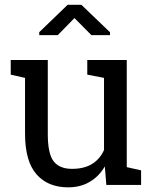

<svg xmlns="http://www.w3.org/2000/svg" viewBox="-20 -782 648 812"><path d="M268.6 10.3Q182.6 10.3 134.3 -44.9Q85.9 -100.1 85.9 -216.8V-452.6L25.4 -466.3V-528.3H182.1V-215.8Q182.1 -131.3 207 -99.6Q231.9 -67.9 284.7 -67.9Q335.9 -67.9 369.4 -88.6Q402.8 -109.4 419.9 -147.5V-452.6L349.1 -466.3V-528.3H516.1V-75.2L576.7 -61.5V0H429.7L423.3 -78.1Q398.4 -35.6 359.1 -12.7Q319.8 10.3 268.6 10.3ZM146 -633.3V-646L266.1 -761.7H324.2L445.3 -645.5V-633.3H366.7L294.9 -705.6L224.1 -633.3Z"/></svg>

Font: Roboto Slab
Style: Regular
Weight: 400
Designer: Google
Version: Version 2.000; ttfautohint (v1.8.1.43-b0c9)